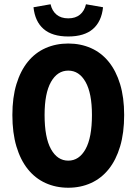

<svg xmlns="http://www.w3.org/2000/svg" viewBox="-20 -868 640 900"><path d="M300 12Q242 12 193.5 -10Q145 -32 110.5 -75Q76 -118 57 -181.5Q38 -245 38 -329Q38 -411 57 -473.5Q76 -536 110.5 -578.5Q145 -621 193.5 -642.5Q242 -664 300 -664Q358 -664 406.5 -642.5Q455 -621 489.5 -578.5Q524 -536 543 -473.5Q562 -411 562 -329Q562 -245 543 -181.5Q524 -118 489.5 -75Q455 -32 406.5 -10Q358 12 300 12ZM300 -115Q351 -115 381 -169Q411 -223 411 -329Q411 -431 381 -484Q351 -537 300 -537Q249 -537 219 -484Q189 -431 189 -329Q189 -223 219 -169Q249 -115 300 -115ZM300 -697Q225 -697 184.5 -732Q144 -767 137 -834L217 -848Q224 -817 245 -799.5Q266 -782 300 -782Q334 -782 355 -799.5Q376 -817 383 -848L463 -834Q456 -767 415.5 -732Q375 -697 300 -697Z"/></svg>

Font: Source Code Pro
Style: Bold
Weight: 700
Monospace: yes
Designer: Paul D. Hunt, Teo Tuominen
Foundry: Adobe Systems Incorporated
Version: Version 2.030;PS 1.000;hotconv 16.6.51;makeotf.lib2.5.65220